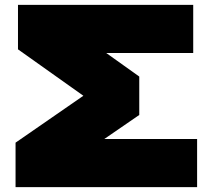

<svg xmlns="http://www.w3.org/2000/svg" viewBox="-20 -770 866 790"><path d="M44 0V-183L323 -376L54 -567V-750H775V-552H417L553 -455V-297L409 -198H791V0Z"/></svg>

Font: Bounded
Style: Regular
Weight: 900
Designer: Vlad Churkin
Version: Version 1.0